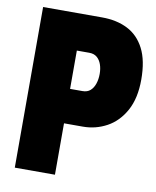

<svg xmlns="http://www.w3.org/2000/svg" viewBox="-80 -762 671 824"><g transform="rotate(10 255.5 -350.0)"><path d="M41 0V-700H298Q362 -700 409.5 -676Q457 -652 483.5 -600.5Q510 -549 510 -466Q510 -385 480.5 -331Q451 -277 402.5 -250.5Q354 -224 298 -224H216V0ZM216 -374H270Q291 -374 304 -385.5Q317 -397 323.5 -416.5Q330 -436 330 -459Q330 -482 323.5 -500.5Q317 -519 304 -530Q291 -541 270 -541H216Z"/></g></svg>

Font: Phudu Light ExtraBold
Style: Regular
Weight: 800
Version: Version 1.005;gftools[0.9.23]